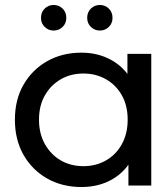

<svg xmlns="http://www.w3.org/2000/svg" viewBox="-20 -747 629 773"><path d="M308 6Q231 6 170.5 -28Q110 -62 75 -123Q40 -184 40 -265Q40 -346 75 -406.5Q110 -467 170.5 -501Q231 -535 308 -535Q375 -535 429 -505Q483 -475 515.5 -415Q548 -355 548 -265Q548 -175 516.5 -115Q485 -55 431 -24.5Q377 6 308 6ZM316 -78Q366 -78 406.5 -101Q447 -124 470.5 -166.5Q494 -209 494 -265Q494 -322 470.5 -363.5Q447 -405 406.5 -428Q366 -451 316 -451Q265 -451 225 -428Q185 -405 161 -363.5Q137 -322 137 -265Q137 -209 161 -166.5Q185 -124 225 -101Q265 -78 316 -78ZM497 0V-143L503 -266L493 -389V-530H589V0ZM382 -624Q361 -624 346 -638.5Q331 -653 331 -675Q331 -698 346 -712.5Q361 -727 382 -727Q403 -727 418 -712.5Q433 -698 433 -675Q433 -653 418 -638.5Q403 -624 382 -624ZM196 -624Q175 -624 160 -638.5Q145 -653 145 -675Q145 -698 160 -712.5Q175 -727 196 -727Q217 -727 232 -712.5Q247 -698 247 -675Q247 -653 232 -638.5Q217 -624 196 -624Z"/></svg>

Font: MOST Montserrat Medium
Style: Regular
Weight: 500
Designer: Julieta Ulanovsky
Foundry: Julieta Ulanovsky
Version: Version 8.000;March 11, 2024;FontCreator 15.0.0.2926 64-bit